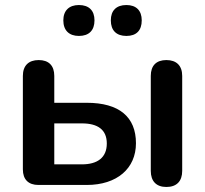

<svg xmlns="http://www.w3.org/2000/svg" viewBox="-20 -736 816 764"><path d="M483 -593C523 -593 544 -615 544 -655C544 -694 522 -716 483 -716C443 -716 421 -694 421 -655C421 -615 443 -593 483 -593ZM294 -593C334 -593 356 -615 356 -655C356 -694 334 -716 294 -716C255 -716 232 -694 232 -655C232 -615 255 -593 294 -593ZM325 0C446 0 521 -66 521 -166C521 -271 454 -327 325 -327H196V-434C196 -475 174 -497 134 -497C94 -497 71 -475 71 -434V-62C71 -22 93 0 133 0ZM642 8C683 8 705 -15 705 -56V-434C705 -475 682 -497 642 -497C602 -497 580 -475 580 -434V-56C580 -15 602 8 642 8ZM196 -245H306C369 -245 405 -220 405 -165C405 -109 368 -82 306 -82H196Z"/></svg>

Font: Nunito
Style: Bold
Weight: 700
Designer: Vernon Adams
Foundry: Vernon Adams
Version: Version 3.602